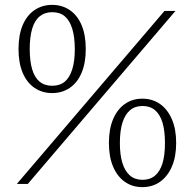

<svg xmlns="http://www.w3.org/2000/svg" viewBox="-20 -755 800 788"><path d="M194 -373Q153 -373 121.5 -394.5Q90 -416 73 -456.5Q56 -497 56 -554Q56 -611 73 -651.5Q90 -692 121.5 -713.5Q153 -735 194 -735Q235 -735 266.5 -713.5Q298 -692 315 -651.5Q332 -611 332 -554Q332 -497 315 -456.5Q298 -416 266.5 -394.5Q235 -373 194 -373ZM194 -403Q226 -403 246 -420Q266 -437 276.5 -470.5Q287 -504 287 -553Q287 -603 276.5 -637Q266 -671 246 -688Q226 -705 194 -705Q164 -705 143 -688Q122 -671 112 -637Q102 -603 102 -554Q102 -504 112 -470.5Q122 -437 142.5 -420Q163 -403 194 -403ZM564 13Q523 13 492 -9Q461 -31 444 -71.5Q427 -112 427 -168Q427 -225 444 -265.5Q461 -306 492 -328Q523 -350 564 -350Q606 -350 637 -328Q668 -306 685.5 -265.5Q703 -225 703 -168Q703 -112 685.5 -71.5Q668 -31 637 -9Q606 13 564 13ZM49 0 655 -710H700L94 0ZM565 -17Q596 -17 616.5 -34.5Q637 -52 647 -85Q657 -118 657 -168Q657 -218 647 -251.5Q637 -285 616.5 -302.5Q596 -320 565 -320Q534 -320 513.5 -302.5Q493 -285 482.5 -251.5Q472 -218 472 -168Q472 -119 482.5 -85.5Q493 -52 513.5 -34.5Q534 -17 565 -17Z"/></svg>

Font: Roboto Serif Thin
Style: Regular
Weight: 250
Designer: Greg Gazdowicz
Foundry: Commercial Type
Version: Version 1.004